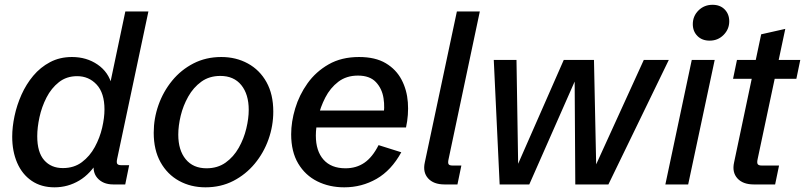

<svg xmlns="http://www.w3.org/2000/svg" viewBox="-20 -781 3409 813"><path d="M210.9 12.2Q154.3 12.2 114 -15.4Q73.7 -43 52.7 -91.6Q31.7 -140.1 31.7 -202.1Q31.7 -243.2 41.5 -289.6Q51.3 -335.9 71 -380.1Q90.8 -424.3 120.8 -460.2Q150.9 -496.1 191.9 -517.8Q232.9 -539.6 284.7 -539.6Q346.7 -539.6 393.3 -507.6Q439.9 -475.6 453.6 -420.4L442.9 -410.6L510.7 -732.4H608.4L476.1 -108.4Q472.7 -92.8 476.6 -87.2Q480.5 -81.5 493.7 -81.5H526.9L510.3 0H459.5Q415.5 0 391.6 -28.1Q367.7 -56.2 380.4 -107.4L382.8 -117.7L398.9 -106Q363.8 -44.9 315.4 -16.4Q267.1 12.2 210.9 12.2ZM246.1 -69.3Q293.5 -69.3 326.9 -94.5Q360.4 -119.6 381.6 -158.7Q402.8 -197.8 412.6 -240.2Q422.4 -282.7 422.4 -317.4Q422.4 -387.2 389.2 -422.9Q356 -458.5 306.6 -458.5Q261.7 -458.5 229.5 -433.1Q197.3 -407.7 177 -368.2Q156.7 -328.6 147.2 -284.9Q137.7 -241.2 137.7 -204.1Q137.7 -136.2 167 -102.8Q196.3 -69.3 246.1 -69.3Z M850.1 12.2Q788.1 12.2 738.3 -15.1Q688.5 -42.5 659.7 -94.2Q630.9 -146 630.9 -218.8Q630.9 -279.3 651.1 -336.4Q671.4 -393.6 709 -439.5Q746.6 -485.4 799.3 -512.5Q852.1 -539.6 917 -539.6Q979.5 -539.6 1029.5 -512.2Q1079.6 -484.9 1108.4 -433.3Q1137.2 -381.8 1137.2 -308.6Q1137.2 -248 1116.9 -190.9Q1096.7 -133.8 1058.6 -87.9Q1020.5 -42 967.8 -14.9Q915 12.2 850.1 12.2ZM854.5 -68.4Q901.4 -68.4 935.3 -92.5Q969.2 -116.7 991 -155.3Q1012.7 -193.8 1022.9 -236.6Q1033.2 -279.3 1033.2 -315.9Q1033.2 -381.8 1001.7 -420.7Q970.2 -459.5 913.1 -459.5Q866.2 -459.5 832.5 -435.1Q798.8 -410.6 777.1 -372.1Q755.4 -333.5 745.1 -290.8Q734.9 -248 734.9 -210.9Q734.9 -145 766.4 -106.7Q797.9 -68.4 854.5 -68.4Z M1438 12.2Q1374.5 12.2 1323.5 -13.2Q1272.5 -38.6 1242.7 -88.6Q1212.9 -138.7 1212.9 -212.4Q1212.9 -265.1 1230 -322Q1247.1 -378.9 1282.2 -428.2Q1317.4 -477.5 1371.6 -508.5Q1425.8 -539.6 1500.5 -539.6Q1569.3 -539.6 1613.3 -513.4Q1657.2 -487.3 1680.2 -443.8Q1703.1 -400.4 1707 -347.7Q1710.9 -294.9 1699.2 -241.2H1283.2L1297.4 -313H1627.9L1602.1 -283.2Q1610.4 -324.2 1604 -365Q1597.7 -405.8 1571.8 -433.3Q1545.9 -460.9 1495.6 -460.9Q1446.8 -460.9 1412.6 -434.8Q1378.4 -408.7 1357.4 -367.9Q1336.4 -327.1 1326.9 -283.9Q1317.4 -240.7 1317.4 -207Q1317.4 -141.6 1349.9 -105Q1382.3 -68.4 1442.9 -68.4Q1488.8 -68.4 1522.9 -91.8Q1557.1 -115.2 1583 -166.5L1679.2 -136.2Q1637.2 -59.6 1574.5 -23.7Q1511.7 12.2 1438 12.2Z M1862.3 0Q1815.9 0 1792.7 -25.9Q1769.5 -51.8 1778.8 -93.3L1914.6 -732.4H2011.7L1879.4 -106.9Q1876 -91.8 1879.4 -85.9Q1882.8 -80.1 1896.5 -80.1H1933.6L1917 0Z M2095.7 0 2070.8 -527.3H2167L2174.8 -38.1H2152.3L2367.2 -527.3H2495.1L2504.9 -60.5H2493.2L2706.1 -527.3H2812L2556.2 0H2416L2413.1 -471.7H2429.2L2221.2 0Z M3006.3 -527.3 2894 0H2797.4L2909.2 -527.3ZM2984.9 -608.9Q2952.6 -608.9 2933.1 -628.7Q2913.6 -648.4 2913.6 -678.7Q2913.6 -712.9 2937.7 -736.8Q2961.9 -760.7 2997.1 -760.7Q3029.3 -760.7 3048.6 -741Q3067.9 -721.2 3067.9 -690.9Q3067.9 -657.2 3043.9 -633.1Q3020 -608.9 2984.9 -608.9Z M3171.9 0Q3125.5 0 3102.3 -25.9Q3079.1 -51.8 3088.4 -93.3L3163.1 -447.3H3084L3100.6 -527.3H3180.2L3203.1 -635.7L3305.2 -658.7L3277.3 -527.3H3368.7L3352.1 -447.3H3260.3L3188 -106.9Q3184.6 -91.8 3188.5 -85.9Q3192.4 -80.1 3205.6 -80.1H3278.8L3262.2 0Z"/></svg>

Font: Schibsted Grotesk Medium
Style: Italic
Weight: 500
Italic angle: -12°
Designer: Bakken & Baeck AS, Henrik Kongsvoll
Foundry: Schibsted ASA
Version: Version 1.100;gftools[0.9.25]